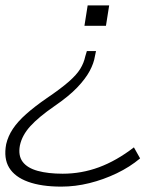

<svg xmlns="http://www.w3.org/2000/svg" viewBox="-36 -507 596 714"><path d="M192 187Q118 187 68.5 169Q19 151 -2 116.5Q-23 82 -13 29Q-6 -1 12 -28Q30 -55 61.5 -83Q93 -111 138 -142Q191 -178 220 -203.5Q249 -229 262.5 -251Q276 -273 281 -297L287 -317H321L317 -298Q313 -272 297.5 -243Q282 -214 251 -181.5Q220 -149 166 -112Q108 -72 77 -38Q46 -4 38 34Q31 72 48.5 95Q66 118 104.5 128.5Q143 139 197 139Q267 139 332 115Q397 91 462 41L485 82Q447 114 398 137.5Q349 161 296.5 174Q244 187 192 187ZM278 -411 290 -487H370L358 -411Z"/></svg>

Font: Nunito Sans 10pt Expanded ExtraLight
Style: Italic
Weight: 250
Width: 7
Italic angle: -9°
Designer: Vernon Adams
Foundry: Vernon Adams
Version: Version 3.101;gftools[0.9.27]